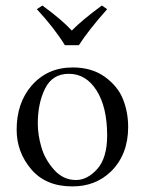

<svg xmlns="http://www.w3.org/2000/svg" viewBox="-20 -662 522 692"><path d="M213.9 -499Q175.8 -561 112.8 -628.9L132.8 -642.1Q203.6 -590.3 238.8 -551.8Q276.9 -590.8 347.2 -642.1L366.2 -628.9Q299.3 -553.7 264.2 -499ZM40 -194.8Q40 -290 92.8 -352.1Q149.9 -418.9 242.2 -418.9Q311 -418.9 357.9 -385Q404.8 -351.1 423.3 -304.4Q441.9 -257.8 441.9 -204.1Q441.9 -105 379.9 -43.9Q323.7 10.3 240.2 9.8Q145 9.8 92.5 -52Q40 -113.8 40 -194.8ZM228 -396Q168.9 -396 142.6 -343Q116.2 -290 116.2 -216.8Q116.2 -175.8 129.2 -131.3Q142.1 -86.9 175 -50Q208 -13.2 253.9 -13.2Q294.9 -13.2 330.6 -53Q366.2 -92.8 366.2 -173.8Q366.2 -275.9 328.1 -335.9Q290 -396 228 -396Z"/></svg>

Font: Linux Libertine Display
Style: Regular
Weight: 400
Designer: Philipp H. Poll
Foundry: Philipp H. Poll
Version: Version 5.0.9